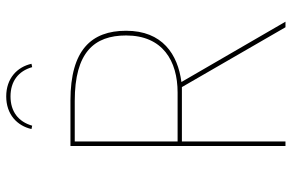

<svg xmlns="http://www.w3.org/2000/svg" viewBox="-178 -746 924 608"><g transform="rotate(-90 284.0 -442.0)"><path d="M282.7 -870.7C330.3 -870.7 362.9 -846.1 375.4 -802.1L386 -804.3C375.9 -849.7 339.9 -884.3 282.7 -884.3C225.6 -884.3 189.6 -849.7 179.4 -804.3L190 -802.1C202.6 -846.1 235.1 -870.7 282.7 -870.7ZM501.7 0H519.3L328.3 -329.5C415.8 -341 490.6 -389.5 490.6 -504.7C490.6 -614.6 429.6 -680.9 270 -680.9H125.7V0H140.1V-328H312.2ZM140.1 -341.6V-667.3H268.3C422.1 -667.3 475.7 -605.9 475.7 -504.7C475.7 -389 395.4 -341.6 294.9 -341.6Z"/></g></svg>

Font: Fira Sans Hair
Style: Regular
Weight: 100
Designer: bBox Type GmbH & Carrois Corporate GbR & Edenspiekermann AG
Foundry: bBox Type GmbH & Carrois Corporate GbR & Edenspiekermann AG
Version: Version 4.300;PS 004.300;hotconv 1.0.88;makeotf.lib2.5.64775